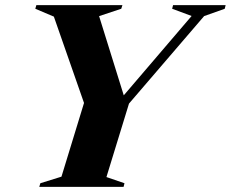

<svg xmlns="http://www.w3.org/2000/svg" viewBox="-20 -725 896 745"><path d="M723.5 -663 648 -691 651.5 -705H855.5L852 -691L772 -662.5L480.5 -323L393 -38L463 -14L459.5 0H132.5L136.5 -14L218.5 -39.5L306 -325.5L189 -660.5L117 -691L121 -705H455L450.5 -691L364.5 -662.5L468.5 -328.5H437.5Z"/></svg>

Font: Newsreader 60pt
Style: Bold Italic
Weight: 700
Italic angle: -17°
Designer: Hugues Gentile
Foundry: Production Type
Version: Version 1.003